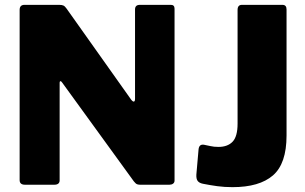

<svg xmlns="http://www.w3.org/2000/svg" viewBox="-20 -762 1258 792"><path d="M685 -742Q700 -742 700 -726V-17Q700 -9 694 -4.5Q688 0 679 0H558Q551 0 545.5 -2Q540 -4 532 -14L236 -422Q232 -428 229 -427Q226 -426 226 -421V-20Q227 0 204 0H83Q61 0 61 -19V-721Q61 -742 81 -742H224Q236 -742 242 -739Q248 -736 255 -726L521 -351Q528 -342 532.5 -343Q537 -344 537 -355V-723Q537 -742 557 -742ZM1162 -203Q1162 -87 1106 -38.5Q1050 10 939 10Q906 10 876.5 6Q847 2 817 -4Q802 -7 795.5 -15.5Q789 -24 790 -42L799 -145Q801 -168 821 -165Q833 -163 847.5 -159.5Q862 -156 881 -156Q919 -156 939.5 -177.5Q960 -199 960 -252V-721Q960 -742 978 -742H1145Q1162 -742 1162 -723V-203Z"/></svg>

Font: Libre Franklin ExtraBold
Style: Regular
Weight: 800
Designer: Pablo Impallari, Rodrigo Fuenzalida, Nhung Nguyen
Foundry: Impallari Type
Version: Version 3.000